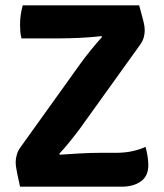

<svg xmlns="http://www.w3.org/2000/svg" viewBox="-20 -703 617 723"><path d="M284 -465Q298.5 -485.5 321.8 -514Q345 -542.5 364.5 -564L361.5 -567Q344.5 -565 324 -563.2Q303.5 -561.5 282 -560.5Q260.5 -559.5 241 -559Q221.5 -558.5 207 -558.5H61Q57.5 -572 56.5 -584.5Q55.5 -597 55.5 -609.5Q55.5 -629.5 58 -646.8Q60.5 -664 65.5 -683H504Q514 -647.5 518.5 -629.2Q523 -611 524 -603Q525 -595 525 -589Q525 -576 521.5 -562.8Q518 -549.5 508 -535L281.5 -219.5Q266.5 -199 244.5 -171.8Q222.5 -144.5 203 -123.5L206 -120.5Q238.5 -123 280 -125.2Q321.5 -127.5 352 -127.5H414.5Q451.5 -127.5 479.8 -134Q508 -140.5 528 -150Q532 -136 535.2 -117.5Q538.5 -99 538.5 -81Q538.5 -40 510.5 -20Q482.5 0 438 0H55.5Q48 -33.5 44.5 -51Q41 -68.5 40 -77Q39 -85.5 39 -92Q39 -106 43.5 -121.2Q48 -136.5 57.5 -149Z"/></svg>

Font: Signika Negative
Style: Bold
Weight: 700
Designer: Anna Giedry
Foundry: Anna Giedry
Version: Version 2.001